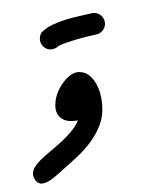

<svg xmlns="http://www.w3.org/2000/svg" viewBox="-68 -534 516 618"><g transform="rotate(-10 190.5 -225.0)"><path d="M274.4 -411.1Q263.2 -410.6 246.3 -409.7Q229.5 -408.7 211.9 -406.7Q194.3 -404.8 177.5 -402.1Q160.6 -399.4 149.4 -396Q140.6 -389.2 129.9 -389.2Q128.9 -389.2 121.8 -389.4Q114.7 -389.6 105 -397.9Q94.2 -407.7 93.8 -422.4V-423.8Q93.8 -437 103 -447.8Q118.7 -459.5 140.6 -465.8Q162.6 -472.2 186.3 -475.1Q210 -478 232.9 -479Q255.9 -480 274.4 -481Q289.1 -481 299.3 -470.7Q309.6 -460.4 309.6 -446.3Q309.6 -431.6 299.3 -421.4Q289.1 -411.1 274.4 -411.1ZM169.4 -148.9Q139.6 -148.9 124.8 -159.2Q109.9 -169.4 106.4 -185.1Q105 -191.4 105 -198.2Q105 -208.5 109.4 -223.4Q113.8 -238.3 125.2 -255.1Q136.7 -272 152.6 -284.7Q168.5 -297.4 184.6 -301.3Q189 -302.2 193.4 -302.2Q202.6 -302.2 214.1 -297.4Q225.6 -292.5 236.3 -277.6Q247.1 -262.7 252.4 -238.8Q255.9 -223.6 255.9 -205.6Q255.9 -193.8 254.4 -180.7Q251 -148.9 235.8 -123Q220.7 -97.2 198.7 -75.7Q176.8 -54.2 149.9 -36.4Q123 -18.6 96.2 -2.4Q89.8 1.5 80.8 7.3Q71.8 13.2 61.8 18.6Q51.8 23.9 41.5 27.8Q32.2 31.2 24.4 31.2Q23.4 31.2 18.6 31Q13.7 30.8 6.8 24.9Q0 19 -2.9 4.9Q-3.4 2 -3.4 -1Q-3.4 -9.8 2.4 -18.8Q8.3 -27.8 19.3 -36.9Q30.3 -45.9 43 -53.5Q55.7 -61 64.5 -66.4Q77.1 -73.7 91.8 -82.5Q106.4 -91.3 120.8 -101.6Q135.3 -111.8 147.9 -123.5Q160.6 -135.3 169.4 -148.9Z"/></g></svg>

Font: DimaLatifi
Style: regular
Weight: 400
Designer: R.Balvardi
Foundry: Dima Software Group
Version: Version 1.00;January 29, 2019;FontCreator 11.5.0.2427 64-bit